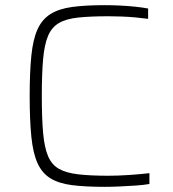

<svg xmlns="http://www.w3.org/2000/svg" viewBox="-20 -716 670 744"><path d="M386 8Q311 8 259.5 1.5Q208 -5 175.5 -25Q143 -45 125.5 -83.5Q108 -122 101.5 -186Q95 -250 95 -344Q95 -437 101.5 -500.5Q108 -564 125.5 -602.5Q143 -641 175.5 -661.5Q208 -682 259.5 -689Q311 -696 386 -696Q414 -696 445 -694.5Q476 -693 504.5 -690Q533 -687 554 -683V-643Q532 -646 505 -648.5Q478 -651 450.5 -652Q423 -653 400 -653Q330 -653 283 -648Q236 -643 208 -626.5Q180 -610 166 -576.5Q152 -543 147 -486.5Q142 -430 142 -344Q142 -258 147 -201.5Q152 -145 166 -111.5Q180 -78 208 -62Q236 -46 283 -40.5Q330 -35 400 -35Q437 -35 481.5 -38Q526 -41 559 -45V-3Q536 1 506 3Q476 5 444.5 6.5Q413 8 386 8Z"/></svg>

Font: Saira SemiExpanded ExtraLight
Style: Regular
Weight: 250
Width: 6
Designer: Hector Gatti with collaboration of the Omnibus-Type team
Foundry: Omnibus-Type
Version: Version 1.101